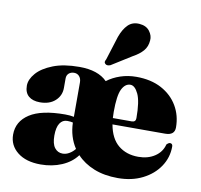

<svg xmlns="http://www.w3.org/2000/svg" viewBox="-81 -815 956 913"><g transform="rotate(10 396.5 -359.0)"><path d="M776.5 -273.5Q776.5 -235.5 730.5 -235.5H476.5Q488.5 -168.5 527.2 -136.8Q566 -105 623.5 -105Q670 -105 703 -126.8Q736 -148.5 745.5 -186Q756 -196.5 762.5 -195.5Q767 -195.5 770.8 -192.2Q774.5 -189 774.5 -181Q774.5 -128 745.2 -84.2Q716 -40.5 664.2 -14.5Q612.5 11.5 545 11.5Q480 11.5 430 -8.5Q380 -28.5 347 -64Q320.5 -28 274.2 -8.2Q228 11.5 172.5 11.5Q102 11.5 60.8 -21.2Q19.5 -54 19.5 -106Q19.5 -169.5 76 -206.2Q132.5 -243 247.5 -243Q271.5 -243 289.5 -239V-405Q289.5 -423.5 279.8 -434.5Q270 -445.5 254.5 -445.5Q239 -445.5 229 -436.5Q219 -427.5 219 -412V-366Q219 -329 191.8 -304Q164.5 -279 118 -279Q83 -279 63.2 -296Q43.5 -313 43.5 -346.5Q43.5 -376.5 69.8 -406.8Q96 -437 147.5 -457.2Q199 -477.5 275 -477.5Q365 -477.5 409 -432.5Q436.5 -453.5 472.8 -465.8Q509 -478 549.5 -478Q620.5 -478 671.2 -450.8Q722 -423.5 749.2 -377.2Q776.5 -331 776.5 -273.5ZM472 -295Q472 -279.5 473 -265.5H564Q583.5 -265.5 583.5 -284.5Q583.5 -365 566.8 -400.5Q550 -436 528 -436Q503 -436 487.5 -405.5Q472 -375 472 -295ZM213.5 -135.5Q213.5 -95.5 228.2 -76.5Q243 -57.5 266.5 -57.5Q283.5 -57.5 299 -66.8Q314.5 -76 326 -90.5Q291.5 -142.5 289.5 -211.5Q278 -214.5 262 -214.5Q239.5 -214.5 226.5 -194.8Q213.5 -175 213.5 -135.5ZM429.5 -649.5Q443.5 -688.5 465 -709.8Q486.5 -731 520 -728.5Q553.5 -726 569.8 -704.2Q586 -682.5 583.5 -659.5Q581.5 -629.5 563.8 -609Q546 -588.5 515.5 -572L418 -511Q401.5 -504.5 393 -513Q388 -518 389 -523.5Q390 -529 393.5 -535Z"/></g></svg>

Font: Fraunces 72pt S000 Black
Style: Regular
Weight: 900
Version: Version 1.000; ttfautohint (v1.8.3)